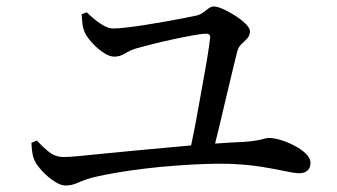

<svg xmlns="http://www.w3.org/2000/svg" viewBox="-20 -660 1040 593"><path d="M564 -181Q571 -213 579 -253.5Q587 -294 594.5 -337Q602 -380 609.5 -420.5Q617 -461 622 -493Q627 -525 629 -544Q630 -556 616 -556Q605 -556 577 -551Q549 -546 514 -538.5Q479 -531 448 -523Q417 -515 399 -510Q381 -504 365.5 -494.5Q350 -485 333 -485Q319 -485 301 -496.5Q283 -508 267 -525Q251 -542 243 -557Q236 -573 234.5 -588Q233 -603 232 -616L248 -622Q258 -612 272.5 -600Q287 -588 302 -580Q317 -572 329 -572Q344 -572 370.5 -575Q397 -578 428.5 -583Q460 -588 491 -593.5Q522 -599 547.5 -604Q573 -609 587 -612Q599 -615 607.5 -621.5Q616 -628 624 -634Q632 -640 641 -640Q651 -640 669 -632Q687 -624 706.5 -611.5Q726 -599 739 -586Q752 -573 752 -563Q752 -551 744 -542Q736 -533 726.5 -524.5Q717 -516 713 -502Q708 -482 698.5 -443Q689 -404 678 -357Q667 -310 656 -264Q645 -218 636 -183ZM183 -87Q167 -87 147.5 -100Q128 -113 111.5 -130.5Q95 -148 89 -160Q83 -171 80.5 -184.5Q78 -198 77 -219L94 -226Q112 -206 131.5 -190.5Q151 -175 178 -175Q191 -175 224 -178Q257 -181 304.5 -186Q352 -191 408 -196Q464 -201 522 -206.5Q580 -212 635.5 -216Q691 -220 737 -222Q760 -224 774 -226.5Q788 -229 796 -231.5Q804 -234 810 -234Q827 -234 849 -227Q871 -220 891.5 -209Q912 -198 925.5 -184.5Q939 -171 939 -157Q939 -142 930 -133.5Q921 -125 904 -125Q890 -125 860 -131.5Q830 -138 786.5 -145Q743 -152 687 -154Q655 -155 612.5 -153.5Q570 -152 523 -148.5Q476 -145 429.5 -139.5Q383 -134 342 -127Q301 -120 271 -113Q241 -105 221.5 -96Q202 -87 183 -87Z"/></svg>

Font: Noto Serif JP ExtraLight Medium
Style: Regular
Weight: 500
Version: Version 2.003-H1;hotconv 1.1.1;makeotfexe 2.6.0